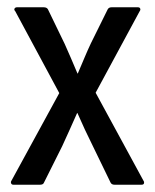

<svg xmlns="http://www.w3.org/2000/svg" viewBox="-20 -508 427 528"><path d="M17 0Q12 0 10.5 -4Q9 -8 12 -12L143 -252L22 -477Q18 -481 20 -484.5Q22 -488 27 -488H100Q109 -488 112 -482L158 -387Q175 -349 193 -306H194Q203 -327 212 -348.5Q221 -370 230 -389L276 -482Q279 -488 287 -488H359Q364 -488 365.5 -484.5Q367 -481 364 -477L243 -253L374 -12Q377 -8 376 -4Q375 0 369 0H295Q287 0 284 -6L235 -107Q213 -151 193 -197H192Q182 -174 171.5 -151Q161 -128 151 -106L101 -6Q99 0 90 0Z"/></svg>

Font: Sofia Sans Condensed Medium
Style: Regular
Weight: 500
Designer: Botio Nikoltchev, Ani Petrova
Foundry: lettersoup
Version: Version 4.101; ttfautohint (v1.8.4.7-5d5b)